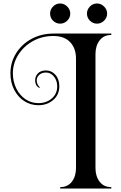

<svg xmlns="http://www.w3.org/2000/svg" viewBox="-20 -989 697 1104"><path d="M326 87Q369 87 393 56Q417 25 417 -23V-652Q417 -711 383.5 -746.5Q350 -782 287 -782Q221 -782 168 -752Q115 -722 84.5 -673Q54 -624 54 -568Q54 -520 73.5 -480.5Q93 -441 126.5 -418.5Q160 -396 201 -396Q246 -396 277.5 -422.5Q309 -449 309 -493Q309 -525 290.5 -548.5Q272 -572 244 -572Q221 -572 206 -559Q191 -546 191 -526Q191 -514 196.5 -503.5Q202 -493 209 -487L206 -483Q182 -497 182 -526Q182 -551 198.5 -567.5Q215 -584 244 -584Q276 -584 298.5 -559Q321 -534 321 -493Q321 -444 286 -414Q251 -384 201 -384Q157 -384 120.5 -407Q84 -430 62 -472Q40 -514 40 -568Q40 -630 72.5 -682.5Q105 -735 161.5 -765.5Q218 -796 287 -796H620V-788Q577 -788 553 -757Q529 -726 529 -678V-23Q529 25 553 56Q577 87 620 87V95H326ZM384 -911Q384 -887 366.5 -870Q349 -853 326 -853Q302 -853 285 -870Q268 -887 268 -911Q268 -934 285 -951.5Q302 -969 326 -969Q349 -969 366.5 -951.5Q384 -934 384 -911ZM596 -911Q596 -887 578.5 -870Q561 -853 538 -853Q514 -853 497 -870Q480 -887 480 -911Q480 -934 497 -951.5Q514 -969 538 -969Q561 -969 578.5 -951.5Q596 -934 596 -911Z"/></svg>

Font: Myanmar April Display
Style: Regular
Weight: 400
Designer: Khon Soe Zaw Thu
Foundry: Myanmar OS
Version: Version 2.50 April 12, 2019